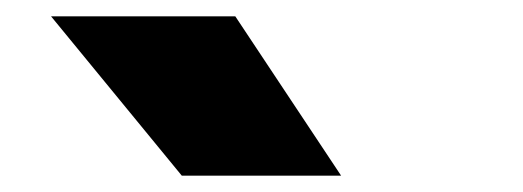

<svg xmlns="http://www.w3.org/2000/svg" viewBox="-20 -828 640 235"><path d="M202.5 -613 42.5 -808H268L397.5 -613Z"/></svg>

Font: Encode Sans Expanded Expanded ExtraBold
Style: Regular
Weight: 800
Width: 7
Designer: Multiple Designers
Foundry: Impallari Type
Version: Version 3.000; ttfautohint (v1.8.3) -l 8 -r 50 -G 200 -x 14 